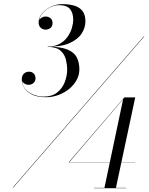

<svg xmlns="http://www.w3.org/2000/svg" viewBox="-20 -830 740 952"><path d="M43 100 693.5 -650H696L45.5 100ZM446.5 103V101.5H605.5V103ZM497.5 103 590.5 -338 324 -26.5H650.5V-25.5H320.5L596.5 -347H650.5L554.5 103ZM208.5 -348Q166 -348 139.5 -361Q113 -374 100.5 -394Q88 -414 88 -436Q88 -454.5 98.2 -464.5Q108.5 -474.5 124 -474.5Q138 -474.5 147 -465.8Q156 -457 156 -441Q156 -427 145.8 -418.2Q135.5 -409.5 122 -409.5Q109.5 -409.5 99 -417.2Q88.5 -425 88.5 -436H89.5Q89.5 -408 105.2 -389.2Q121 -370.5 145.8 -360.8Q170.5 -351 196.5 -351Q237 -351 262.8 -371Q288.5 -391 300.8 -422.2Q313 -453.5 313 -486Q313 -508.5 306.8 -534.5Q300.5 -560.5 279.8 -579Q259 -597.5 216 -597.5V-598.5Q281 -598.5 314.8 -584.2Q348.5 -570 361 -544.8Q373.5 -519.5 373.5 -486Q373.5 -458 359.8 -433Q346 -408 322.8 -389Q299.5 -370 269.8 -359Q240 -348 208.5 -348ZM216 -598V-599Q251.5 -599 276 -612.8Q300.5 -626.5 315.2 -647.8Q330 -669 336.5 -691.8Q343 -714.5 343 -732.5Q343 -765.5 327.2 -785Q311.5 -804.5 271.5 -804.5Q250 -804.5 227.2 -793Q204.5 -781.5 189 -762Q173.5 -742.5 173.5 -720H172.5Q172.5 -733.5 183.8 -740.8Q195 -748 206.5 -748Q219.5 -748 230 -740Q240.5 -732 240.5 -716Q240.5 -698 229.2 -690.5Q218 -683 206.5 -683Q192.5 -683 182 -692.2Q171.5 -701.5 171.5 -720Q171.5 -742 187.8 -762.5Q204 -783 230.8 -796.2Q257.5 -809.5 289.5 -809.5Q323 -809.5 348.8 -801.8Q374.5 -794 389 -775.5Q403.5 -757 403.5 -723.5Q403.5 -693.5 385.5 -664.8Q367.5 -636 326.5 -617Q285.5 -598 216 -598Z"/></svg>

Font: Bodoni Moda 72pt
Style: Italic
Weight: 400
Italic angle: -13°
Designer: Owen Earl
Foundry: indestructible type
Version: Version 2.005